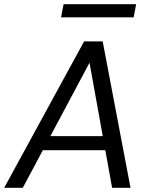

<svg xmlns="http://www.w3.org/2000/svg" viewBox="-35 -898 720 918"><path d="M-15 0 367 -700H456L589 0H501L393 -598L74 0ZM126 -180 161 -247H497L508 -180ZM257 -815 269 -878H616L604 -815Z"/></svg>

Font: DM Sans 12pt
Style: Italic
Weight: 400
Italic angle: -10°
Version: Version 4.004;gftools[0.9.30]